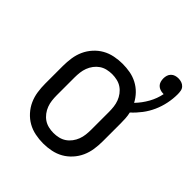

<svg xmlns="http://www.w3.org/2000/svg" viewBox="-188 -787 914 914"><g transform="rotate(45 269.0 -329.5)"><path d="M250 8Q223 8 196 2.5Q169 -3 146 -16Q123 -29 104.5 -49.5Q86 -70 75 -94.5Q64 -119 60 -146Q56 -173 56 -200V-320Q56 -347 60 -374Q64 -401 75 -425.5Q86 -450 104.5 -470.5Q123 -491 146 -504Q169 -517 196 -522.5Q223 -528 250 -528Q276 -528 301 -523.5Q326 -519 349 -507Q372 -495 390 -476.5Q408 -458 420 -435Q446 -462 464.5 -495Q483 -528 490 -564H486Q476 -564 466 -567.5Q456 -571 449 -578Q442 -585 439 -595Q436 -605 436 -616Q436 -626 439 -636Q442 -646 449.5 -653.5Q457 -661 467 -664Q477 -667 487 -667Q498 -667 508.5 -663.5Q519 -660 526.5 -652Q534 -644 536 -633Q538 -622 538 -611Q538 -580 531.5 -548.5Q525 -517 512 -488Q499 -459 480 -434Q461 -409 438 -388Q442 -371 443 -354Q444 -337 444 -320V-200Q444 -173 440 -146Q436 -119 425 -94.5Q414 -70 395.5 -49.5Q377 -29 354 -16Q331 -3 304 2.5Q277 8 250 8ZM250 -62Q267 -62 284 -66Q301 -70 315 -79.5Q329 -89 339.5 -103Q350 -117 356 -133Q362 -149 364 -166Q366 -183 366 -200V-320Q366 -337 364 -354Q362 -371 356 -387Q350 -403 339.5 -417Q329 -431 315 -440.5Q301 -450 284 -454Q267 -458 250 -458Q233 -458 216 -454Q199 -450 185 -440.5Q171 -431 160.5 -417Q150 -403 144 -387Q138 -371 136 -354Q134 -337 134 -320V-200Q134 -183 136 -166Q138 -149 144 -133Q150 -117 160.5 -103Q171 -89 185 -79.5Q199 -70 216 -66Q233 -62 250 -62Z"/></g></svg>

Font: Iosevka SS18
Style: Regular
Weight: 400
Monospace: yes
Designer: Belleve Invis
Foundry: Belleve Invis
Version: Version 25.1.1; ttfautohint (v1.8.4)